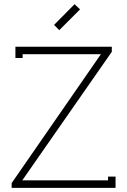

<svg xmlns="http://www.w3.org/2000/svg" viewBox="-20 -904 611 924"><path d="M518.1 -679.2V-654.8L87.9 -37.1H86.9V-36.1H500V-54.2H536.1V0H36.1V-22.9L464.8 -642.1H465.8V-643.1H88.9V-625H54.2V-679.2ZM265.1 -758.8 240.2 -784.2 338.9 -883.8 365.2 -858.9Z"/></svg>

Font: RawengulkPcs
Style: Regular
Weight: 400
Version: Version 0.92